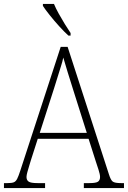

<svg xmlns="http://www.w3.org/2000/svg" viewBox="-22 -951 647 971"><path d="M-2 0V-25H16Q37 -25 47.5 -29Q58 -33 65 -47Q72 -61 81 -89L285 -714H320L529 -69Q538 -40 548.5 -32.5Q559 -25 590 -25H605V0H402V-25H430Q464 -25 474 -32.5Q484 -40 484 -56Q484 -69 476 -93.5Q468 -118 463 -133L426 -249H169L134 -140Q131 -130 126 -113.5Q121 -97 116.5 -81Q112 -65 112 -56Q112 -40 123 -32.5Q134 -25 168 -25H206V0ZM179 -279H417L349 -494Q334 -540 320.5 -585Q307 -630 298 -660Q295 -643 286.5 -616.5Q278 -590 269 -560.5Q260 -531 252 -506ZM324 -771Q304 -789 278 -817.5Q252 -846 229 -875Q206 -904 195 -921V-931H251Q260 -909 275 -882Q290 -855 306 -829Q322 -803 335 -784V-771Z"/></svg>

Font: Noto Serif Khmer SemiCondensed ExtraLight
Style: Regular
Weight: 200
Width: 4
Designer: Danh Hong and the Monotype Design Team
Foundry: Monotype Imaging Inc.
Version: Version 2.004; ttfautohint (v1.8.4.7-5d5b)